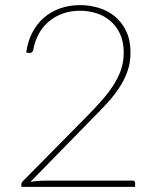

<svg xmlns="http://www.w3.org/2000/svg" viewBox="-20 -731 620 751"><path d="M293.5 -711Q331.5 -711 367 -700Q402.5 -689 430 -666.2Q457.5 -643.5 474 -608.2Q490.5 -573 490.5 -525Q490.5 -485 478 -450.5Q465.5 -416 444.2 -384.5Q423 -353 395 -323Q367 -293 336 -262L99 -19.5Q112 -22 127.2 -23.2Q142.5 -24.5 159.5 -24.5H499Q508.5 -24.5 508.5 -15V0H63.5V-9.5Q63.5 -13.5 65.2 -16.8Q67 -20 69.5 -22.5L317.5 -273.5Q348 -304.5 374.5 -334Q401 -363.5 421 -393.8Q441 -424 452.5 -456Q464 -488 464 -524.5Q464 -567.5 449.5 -598.5Q435 -629.5 411 -649.8Q387 -670 356.2 -679.5Q325.5 -689 292.5 -689Q255.5 -689 224.8 -677.8Q194 -666.5 170.2 -646.2Q146.5 -626 131.2 -597.8Q116 -569.5 110 -535.5Q106.5 -522.5 95 -524L82.5 -525.5Q88.5 -569 106.2 -603.2Q124 -637.5 151.5 -661.5Q179 -685.5 215 -698.2Q251 -711 293.5 -711Z"/></svg>

Font: Lato Thin
Style: Regular
Weight: 200
Designer: Lukasz Dziedzic
Foundry: tyPoland Lukasz Dziedzic
Version: Version 2.007; 2014-02-27